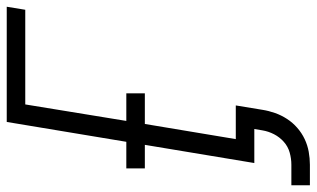

<svg xmlns="http://www.w3.org/2000/svg" viewBox="-228 -570 940 570"><g transform="rotate(-90 242.0 -285.0)"><path d="M-23 165V110H38Q56 110 74 105Q92 100 106 87.5Q120 75 128.5 58.5Q137 42 140 24L144 0H43L97 -325H27V-380H106L165 -735H507L498 -680H217L168 -380H250V-325H159L114 -55H214L201 24Q198 43 191.5 61.5Q185 80 174 97Q163 114 147.5 127.5Q132 141 114 149.5Q96 158 76.5 161.5Q57 165 38 165Z"/></g></svg>

Font: Iosevka Curly Light Oblique
Style: Regular
Weight: 300
Italic angle: -9°
Monospace: yes
Designer: Belleve Invis
Foundry: Belleve Invis
Version: Version 11.1.0; ttfautohint (v1.8.3)